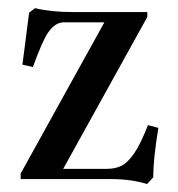

<svg xmlns="http://www.w3.org/2000/svg" viewBox="-20 -444 441 476"><path d="M344.7 12.2Q304.2 0 257.3 0H31.2V-13.7L238.8 -388.7H138.7Q116.2 -388.7 98.6 -362.3Q85 -342.3 61.5 -277.8L35.6 -283.7L52.2 -412.6L66.9 -423.8Q106.4 -414.1 161.1 -414.1H345.2V-401.9L136.7 -25.4H244.1Q266.6 -25.4 282 -33.4Q297.4 -41.5 313.5 -65.2Q329.6 -88.9 346.7 -133.8L372.6 -127Q359.9 -49.8 359.9 -4.4Z"/></svg>

Font: Elstob 18pt Medium
Style: Regular
Weight: 500
Designer: Peter S. Baker
Version: Version 1.015